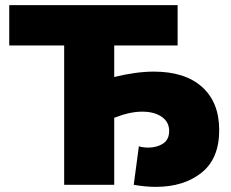

<svg xmlns="http://www.w3.org/2000/svg" viewBox="-20 -720 898 748"><path d="M579 -441Q701 -441 767.5 -381Q834 -321 834 -213Q834 -102 765 -47Q696 8 587 8Q547 8 501 0L521 -150Q538 -145 558 -145Q591 -145 615 -160.5Q639 -176 639 -210Q639 -245 610 -265Q581 -285 534 -285Q485 -285 425 -261V0H230V-543H16V-700H672V-543H425V-420Q511 -441 579 -441Z"/></svg>

Font: CMG Sans ExtraBold
Style: Regular
Weight: 800
Designer: Julieta Ulanovsky
Foundry: Julieta Ulanovsky
Version: Version 7.200